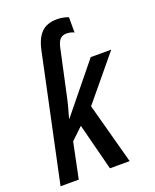

<svg xmlns="http://www.w3.org/2000/svg" viewBox="-143 -850 750 932"><g transform="rotate(-20 232.0 -384.0)"><path d="M144 -650Q156 -709 184.5 -738.5Q213 -768 267 -768Q284 -768 300 -764.5Q316 -761 325 -757V-678Q318 -682 307.5 -684.5Q297 -687 286 -687Q265 -687 253 -674.5Q241 -662 235 -634L188 -417Q181 -383 173 -352Q165 -321 157 -294H159L358 -539H464L278 -314L363 0H261L199 -242L138 -184L100 0H6Z"/></g></svg>

Font: Noto Sans Condensed Medium
Style: Italic
Weight: 500
Width: 3
Italic angle: -12°
Designer: Monotype Design Team
Foundry: Monotype Imaging Inc.
Version: Version 2.013; ttfautohint (v1.8.4.7-5d5b)